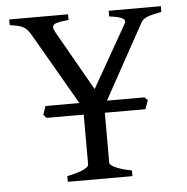

<svg xmlns="http://www.w3.org/2000/svg" viewBox="-47 -661 689 708"><g transform="rotate(-5 297.0 -307.5)"><path d="M483.9 -241.7H334V-56.2Q334 -53.2 338.1 -49.1Q342.3 -44.9 351.8 -40Q361.3 -35.2 376.7 -30.3Q392.1 -25.4 415 -21V0H175.8V-21Q220.2 -30.3 238 -39.8Q255.9 -49.3 255.9 -56.2V-241.7H118.2L107.4 -253.9Q109.9 -261.2 112.5 -269.5Q115.2 -277.8 118.2 -285.6H243.7L88.9 -553.2Q82 -564.5 75.4 -571.5Q68.8 -578.6 60.3 -582.8Q51.8 -586.9 40.3 -589.4Q28.8 -591.8 12.7 -594.2V-615.2H230.5V-594.2Q210 -592.3 196.8 -589.8Q183.6 -587.4 177.2 -583Q170.9 -578.6 171.4 -571.5Q171.9 -564.5 178.2 -553.2L304.2 -332L435.1 -562Q442.4 -574.7 430.4 -582Q418.5 -589.4 380.9 -594.2V-615.2H574.2V-594.2Q540.5 -587.9 522.7 -581.3Q504.9 -574.7 498 -562L345.7 -285.6H483.9L496.1 -274.4Z"/></g></svg>

Font: Gentium Unicode
Style: Regular
Weight: 400
Version: Version 1.009